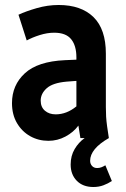

<svg xmlns="http://www.w3.org/2000/svg" viewBox="-20 -553 505 769"><path d="M28 -140Q28 -212 79.5 -259.5Q131 -307 240 -312L286 -314V-323Q286 -370 265 -396Q244 -422 197 -422Q169 -422 139 -412.5Q109 -403 87 -391L54 -494Q84 -508 127.5 -520.5Q171 -533 215 -533Q305 -533 354.5 -484.5Q404 -436 404 -338V-124Q404 -103 405 -86Q406 -69 409 -47L416 0H302L294 -50Q274 -23 242 -6Q210 11 174 11Q134 11 101 -7.5Q68 -26 48 -60Q28 -94 28 -140ZM143 -150Q143 -124 160 -109.5Q177 -95 203 -95Q247 -95 286 -127V-229L246 -226Q191 -221 167 -199.5Q143 -178 143 -150ZM263 106Q263 71 279 44Q295 17 319 0H416Q341 43 341 91Q341 103 348.5 111.5Q356 120 369 120Q378 120 386 117Q394 114 402 109L428 172Q413 182 394.5 189Q376 196 354 196Q312 196 287.5 171Q263 146 263 106Z"/></svg>

Font: Radio Canada Condensed SemiBold
Style: Regular
Weight: 600
Width: 3
Designer: Charles Daoud, Etienne Aubert Bonn, Alexandre Saumier Demers, Jacques Le Bailly
Foundry: Radio-Canada
Version: Version 2.104; ttfautohint (v1.8.4.7-5d5b);gftools[0.9.28.de